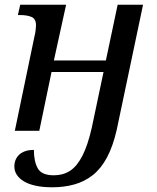

<svg xmlns="http://www.w3.org/2000/svg" viewBox="-20 -556 667 816"><path d="M202 240Q163 240 132.5 233.5Q102 227 82 215Q62 203 51.5 187Q41 171 41 151Q41 131 50.5 115Q60 99 78.5 90Q97 81 124 81Q124 130 140.5 159.5Q157 189 209 189Q248 189 277.5 170Q307 151 330 106.5Q353 62 370 -13L420 -250H199L147 0H43L126 -399Q130 -414 131.5 -428.5Q133 -443 133 -448Q133 -476 114 -484Q95 -492 66 -492H56L66 -536H261L209 -299H430L480 -536H588L476 -4Q460 66 434.5 113.5Q409 161 374 188.5Q339 216 295.5 228Q252 240 202 240Z"/></svg>

Font: ET Text
Style: Italic
Weight: 470
Italic angle: -12°
Designer: Monotype Design Team
Foundry: Monotype Imaging Inc.
Version: Version 2.009